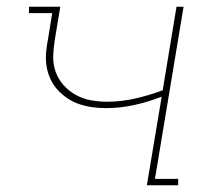

<svg xmlns="http://www.w3.org/2000/svg" viewBox="-20 -550 640 570"><path d="M416 0 460 -263Q419 -247 377.5 -238Q336 -229 294 -229Q273 -229 252.5 -232Q232 -235 213.5 -241.5Q195 -248 179 -259Q163 -270 150 -284.5Q137 -299 129 -317Q121 -335 118 -355Q115 -375 117 -396Q119 -417 123 -437L135 -511H66V-530H159L143 -434Q139 -410 138 -385Q137 -360 145 -337.5Q153 -315 168.5 -297.5Q184 -280 204.5 -268.5Q225 -257 249 -252.5Q273 -248 298 -248Q339 -248 381 -257.5Q423 -267 463 -282L504 -530H525L440 -19H509V0Z"/></svg>

Font: Iosevka Curly Slab ThEx
Style: Italic
Weight: 100
Width: 7
Italic angle: -9°
Monospace: yes
Designer: Belleve Invis
Foundry: Belleve Invis
Version: Version 11.1.0; ttfautohint (v1.8.3)